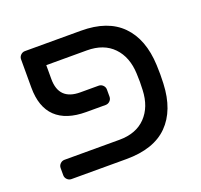

<svg xmlns="http://www.w3.org/2000/svg" viewBox="-104 -688 844 805"><g transform="rotate(-20 318.0 -285.5)"><path d="M57 -59Q57 -70 65 -78Q73 -86 84 -86H329Q404 -86 446.5 -130Q489 -174 492 -249Q493 -264 493 -285.5Q493 -307 492 -322Q489 -397 446.5 -441Q404 -485 329 -485H148V-423Q148 -329 243 -329H325Q336 -329 344 -321Q352 -313 352 -302V-270Q352 -259 344 -251Q336 -243 325 -243H238Q149 -243 103 -287Q57 -331 57 -418V-544Q57 -555 65 -563Q73 -571 84 -571H334Q453 -571 515.5 -507.5Q578 -444 583 -327Q583 -319 583.5 -308Q584 -297 584 -285.5Q584 -274 583.5 -262.5Q583 -251 583 -244Q578 -127 515 -63.5Q452 0 329 0H84Q73 0 65 -8Q57 -16 57 -27V-59Z"/></g></svg>

Font: Rubik
Style: Regular
Weight: 400
Designer: Hubert & Fischer
Foundry: Hubert & Fischer
Version: Version 1.002; ttfautohint (v1.6)